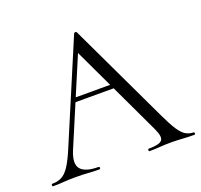

<svg xmlns="http://www.w3.org/2000/svg" viewBox="-116 -764 933 891"><g transform="rotate(-20 350.0 -318.5)"><path d="M213.2 -331 228.2 -351.8H434.2L441.2 -331ZM698.6 -12Q702.8 -12 702.8 -6Q702.8 0 698.6 0Q670.2 0 640.1 -2Q610 -4 582.4 -4Q550.8 -4 527.8 -2Q504.8 0 477 0Q473 0 473 -6Q473 -12 477 -12Q530 -12 542.9 -27.3Q555.8 -42.6 535.6 -86L314.2 -555L339.2 -585.8L145 -126.8Q119.6 -66 141.6 -39Q163.6 -12 229.2 -12Q234.2 -12 234.2 -6Q234.2 0 229.2 0Q199.2 0 174.2 -2Q149.2 -4 111.2 -4Q75.4 -4 53.5 -2Q31.6 0 0.8 0Q-3.2 0 -3.2 -6Q-3.2 -12 0.8 -12Q27.8 -12 47.7 -22.3Q67.6 -32.6 85.5 -59.5Q103.4 -86.4 124.4 -136L335 -633.8Q336.8 -636.8 342 -636.9Q347.2 -637 348.2 -633.8L583.8 -137Q607 -87.6 624.9 -60.1Q642.8 -32.6 660.3 -22.3Q677.8 -12 698.6 -12Z"/></g></svg>

Font: Cormorant Light
Style: Regular
Weight: 300
Designer: Christian Thalmann (Catharsis Fonts)
Foundry: Catharsis Fonts
Version: Version 4.000